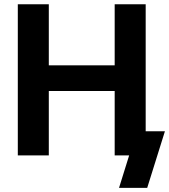

<svg xmlns="http://www.w3.org/2000/svg" viewBox="-20 -748 814 924"><path d="M65.7 0V-727.5H214.9V-433.7H531.9V-727.5H681.1V0H531.9V-310H214.9V0ZM552.8 156.2 601.5 0H561.6V-116.4H773.7L688.4 156.2Z"/></svg>

Font: Inter Variable LoSnoCo
Style: Regular
Weight: 400
Designer: Rasmus Andersson
Foundry: rsms
Version: Version 4.000;git-a52131595; featfreeze: case,dlig,ss01,ss02